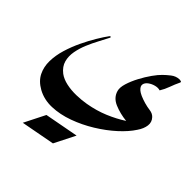

<svg xmlns="http://www.w3.org/2000/svg" viewBox="-206 -722 1027 1027"><g transform="rotate(45 308.0 -208.5)"><path d="M324 134 132 170 192 51 384 15ZM78 -24Q35 -48 17 -84.5Q-1 -121 0 -165Q1 -209 15 -255Q29 -301 50 -345Q71 -389 93 -425.5Q115 -462 132 -485Q134 -489 138.5 -488Q143 -487 140 -481Q128 -457 111 -425.5Q94 -394 79.5 -359.5Q65 -325 58.5 -290Q52 -255 60.5 -223.5Q69 -192 100 -168Q123 -151 157.5 -143.5Q192 -136 231 -137Q270 -138 304 -144Q366 -155 418.5 -177Q471 -199 516 -228Q466 -233 423.5 -251Q381 -269 370 -309Q364 -330 374 -362.5Q384 -395 402.5 -430Q421 -465 442 -494.5Q463 -524 479 -539Q493 -553 514 -569.5Q535 -586 561 -587Q564 -587 571 -585.5Q578 -584 575 -577Q562 -550 552 -522Q542 -494 527 -470Q512 -475 492.5 -470Q473 -465 457.5 -453.5Q442 -442 439.5 -427Q437 -412 455 -396.5Q473 -381 521 -367Q542 -361 564.5 -358Q587 -355 600 -341Q619 -321 615.5 -293.5Q612 -266 592 -237Q567 -198 522 -157Q477 -116 420 -81Q363 -46 302 -24Q241 -2 183 0Q125 2 78 -24Z"/></g></svg>

Font: Aref Ruqaa Ink
Style: Regular
Weight: 400
Designer: Abdullah Aref
Version: Version 1.005